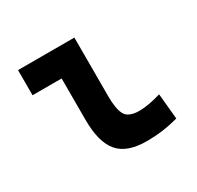

<svg xmlns="http://www.w3.org/2000/svg" viewBox="-120 -657 826 804"><g transform="rotate(-30 293.0 -254.5)"><path d="M373 9.8Q278.8 9.8 237.3 -39.1Q195.8 -87.9 195.8 -195.3V-396H55.2V-517.6H327.6V-232.9Q327.6 -171.4 343.3 -143.6Q358.9 -115.7 412.1 -115.7Q453.1 -115.7 516.1 -134.3L527.8 -10.7Q487.8 0 451.4 4.9Q415 9.8 373 9.8Z"/></g></svg>

Font: Cascadia Mono PL
Style: Bold
Weight: 700
Monospace: yes
Designer: Aaron Bell
Foundry: Saja Typeworks
Version: Version 2404.023; ttfautohint (v1.8.4)